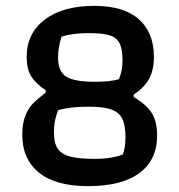

<svg xmlns="http://www.w3.org/2000/svg" viewBox="-20 -626 612 655"><path d="M56 -166Q56 -204 66 -230Q76 -256 92 -272.5Q108 -289 136 -310V-318Q102 -341 86.5 -365.5Q71 -390 71 -432Q71 -512 132.5 -559Q194 -606 302 -606Q402 -606 453.5 -560.5Q505 -515 505 -432Q505 -386 488 -356Q471 -326 436 -303V-295Q480 -269 498 -240Q516 -211 516 -163Q516 -81 456 -36Q396 9 280 9Q170 9 113 -37Q56 -83 56 -166ZM386 -356Q398 -386 398 -419Q398 -459 387.5 -479Q377 -499 352.5 -506Q328 -513 281 -513Q227 -513 190 -501Q178 -465 178 -430Q178 -382 206 -364.5Q234 -347 303 -347Q358 -347 386 -356ZM399 -99Q408 -123 408 -158Q408 -200 396.5 -222Q385 -244 358.5 -253Q332 -262 281 -262Q219 -262 178 -250Q170 -228 167 -212Q164 -196 164 -172Q164 -137 177.5 -118Q191 -99 221 -91.5Q251 -84 304 -84Q360 -84 399 -99Z"/></svg>

Font: Athiti SemiBold
Style: Regular
Weight: 600
Designer: CadsonDemak Team
Foundry: CadsonDemak
Version: Version 1.033